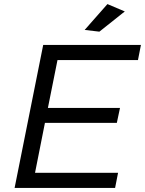

<svg xmlns="http://www.w3.org/2000/svg" viewBox="-20 -920 710 940"><path d="M261.5 -626 214.5 -391.5H567.5L552 -318.5H200L151.5 -74H558L543.5 0H51.5L191.5 -700H670L655.5 -626ZM394.5 -773.5 506 -900 591 -864 466.5 -765Z"/></svg>

Font: Argentum Sans Light
Style: Italic
Weight: 300
Italic angle: -11.3°
Designer: Julieta Ulanovsky (font), Owen Earl (portions from Jones font), Cristiano Sobral (main changes and remaster)
Foundry: Julieta Ulanovsky (font), Owen Earl (portions from Jones font), Cristiano Sobral (main changes and remaster)
Version: Version 3.127